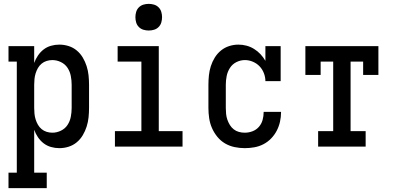

<svg xmlns="http://www.w3.org/2000/svg" viewBox="-20 -759 2040 994"><path d="M24 215V135H67V-440H24V-520H157V-433Q164 -453 176.5 -471.5Q189 -490 206 -503Q223 -516 244 -522Q265 -528 287 -528Q312 -528 335.5 -520.5Q359 -513 377.5 -497.5Q396 -482 408.5 -461Q421 -440 428.5 -416.5Q436 -393 438.5 -368.5Q441 -344 441 -320V-200Q441 -176 438.5 -151.5Q436 -127 428.5 -103.5Q421 -80 408.5 -59Q396 -38 377.5 -22.5Q359 -7 335.5 0.5Q312 8 287 8Q265 8 244 2Q223 -4 206 -17Q189 -30 176.5 -48.5Q164 -67 157 -87V135H222V215ZM251 -72Q274 -72 295.5 -82.5Q317 -93 329.5 -112Q342 -131 346.5 -154Q351 -177 351 -200V-320Q351 -343 346.5 -366Q342 -389 329.5 -408Q317 -427 295.5 -437.5Q274 -448 251 -448Q236 -448 221.5 -443.5Q207 -439 195.5 -429.5Q184 -420 176.5 -407Q169 -394 164.5 -379.5Q160 -365 158.5 -350Q157 -335 157 -320V-200Q157 -185 158.5 -170Q160 -155 164.5 -140.5Q169 -126 176.5 -113Q184 -100 195.5 -90.5Q207 -81 221.5 -76.5Q236 -72 251 -72Z M575 0V-80H712V-440H589V-520H802V-80H925V0ZM750 -601Q736 -601 722.5 -605Q709 -609 699 -619Q689 -629 685 -642.5Q681 -656 681 -670Q681 -684 685 -697.5Q689 -711 699 -721Q709 -731 722.5 -735Q736 -739 750 -739Q764 -739 777.5 -735Q791 -731 801 -721Q811 -711 815 -697.5Q819 -684 819 -670Q819 -656 815 -642.5Q811 -629 801 -619Q791 -609 777.5 -605Q764 -601 750 -601Z M1247 8Q1221 8 1194.5 2.5Q1168 -3 1145 -16.5Q1122 -30 1105 -51Q1088 -72 1077.5 -96Q1067 -120 1063 -146.5Q1059 -173 1059 -200V-320Q1059 -344 1061.5 -368.5Q1064 -393 1071.5 -416.5Q1079 -440 1092 -461Q1105 -482 1124 -497.5Q1143 -513 1166.5 -520.5Q1190 -528 1214 -528Q1236 -528 1256.5 -522.5Q1277 -517 1295.5 -505.5Q1314 -494 1328.5 -478.5Q1343 -463 1354 -444V-520H1433V-339H1354Q1354 -360 1346 -380.5Q1338 -401 1323.5 -416Q1309 -431 1289 -439.5Q1269 -448 1248 -448Q1225 -448 1204 -437.5Q1183 -427 1170.5 -407.5Q1158 -388 1153.5 -365.5Q1149 -343 1149 -320V-200Q1149 -185 1150.5 -169.5Q1152 -154 1157 -139.5Q1162 -125 1170 -112Q1178 -99 1190 -89.5Q1202 -80 1217 -76Q1232 -72 1247 -72Q1268 -72 1287.5 -79.5Q1307 -87 1320.5 -102.5Q1334 -118 1339.5 -138Q1345 -158 1345 -179V-180H1435V-178Q1435 -153 1429.5 -128.5Q1424 -104 1412.5 -82Q1401 -60 1383.5 -42Q1366 -24 1344 -12.5Q1322 -1 1297 3.5Q1272 8 1247 8Z M1627 0V-80H1705V-440H1640V-371H1561V-520H1939V-371H1860V-440H1795V-80H1873V0Z"/></svg>

Font: Iosevka Curly Slab Medium
Style: Regular
Weight: 500
Monospace: yes
Designer: Belleve Invis
Foundry: Belleve Invis
Version: Version 22.1.2; ttfautohint (v1.8.4)